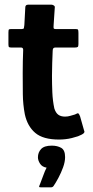

<svg xmlns="http://www.w3.org/2000/svg" viewBox="-20 -596 398 820"><path d="M232 0Q164 0 130.5 -28.5Q97 -57 86 -108Q78 -150 77.5 -194Q77 -238 77 -283Q77 -312 77.5 -334Q78 -356 79 -383Q79 -393 70 -393H29Q21 -393 18.5 -395Q16 -397 16 -407V-457Q16 -469 18.5 -470.5Q21 -472 32 -472H73Q81 -472 82 -476Q83 -480 84 -489L88 -564Q88 -576 100 -576H200Q205 -576 210 -572.5Q215 -569 214 -564L209 -489Q208 -477 209.5 -474.5Q211 -472 217 -472H301Q311 -472 313 -469.5Q315 -467 315 -455V-408Q315 -398 312 -395.5Q309 -393 299 -393H216Q210 -393 207.5 -389.5Q205 -386 205 -379Q204 -353 203 -326.5Q202 -300 202 -272Q202 -237 203.5 -201.5Q205 -166 212 -133Q218 -114 229 -106Q240 -98 258 -98Q270 -98 281 -101.5Q292 -105 300 -107Q312 -114 315 -111.5Q318 -109 322 -99L339 -39Q343 -32 337 -26.5Q331 -21 313 -14Q301 -10 287 -6.5Q273 -3 259 -1.5Q245 0 232 0ZM258 75Q258 95 249.5 118.5Q241 142 229.5 163.5Q218 185 209 198Q205 204 198 204Q187 204 175.5 204Q164 204 154 204Q147 204 147 201.5Q147 199 151 190Q156 178 164 155.5Q172 133 179 120Q160 117 151 103Q142 89 142 76Q142 55 155.5 40.5Q169 26 201 26Q225 26 241.5 35.5Q258 45 258 75Z"/></svg>

Font: Glory Thin
Style: Bold
Weight: 700
Version: Version 1.011